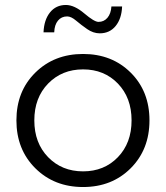

<svg xmlns="http://www.w3.org/2000/svg" viewBox="-20 -747 667 772"><path d="M381 -613Q355 -613 330.5 -630Q306 -647 286 -664Q266 -681 250 -681Q227 -681 213 -664Q199 -647 198 -617H155Q157 -667 181 -697Q205 -727 245 -727Q279 -727 319 -693Q359 -659 376 -659Q398 -659 412 -675.5Q426 -692 428 -721H471Q469 -672 445 -642.5Q421 -613 381 -613ZM505.5 -70.5Q430 5 314 5Q198 5 122 -70.5Q46 -146 46 -263Q46 -380 122 -455Q198 -530 314 -530Q430 -530 505.5 -455Q581 -380 581 -263Q581 -146 505.5 -70.5ZM173.5 -115Q229 -58 314 -58Q399 -58 454 -115Q509 -172 509 -263Q509 -354 454 -411Q399 -468 314 -468Q229 -468 173.5 -411Q118 -354 118 -263Q118 -172 173.5 -115Z"/></svg>

Font: Montserrat Alternates
Style: Regular
Weight: 400
Designer: Julieta Ulanovsky
Foundry: Julieta Ulanovsky
Version: Version 7.200;PS 007.200;hotconv 1.0.88;makeotf.lib2.5.64775